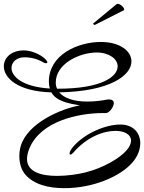

<svg xmlns="http://www.w3.org/2000/svg" viewBox="-48 -926 753 1002"><path d="M447 -796C448 -796 448 -797 449 -797L597 -872C599 -872 600 -874 600 -877C600 -887 580 -906 566 -906C563 -906 561 -905 559 -903L439 -804C438 -804 438 -804 438 -803C438 -800 443 -796 447 -796ZM288 56C438 56 580 -5 643 -78C671 -110 684 -146 684 -179C684 -232 648 -276 581 -276H579C504 -276 398 -232 336 -163C321 -146 315 -133 315 -125C315 -121 317 -119 320 -119C323 -119 329 -123 335 -130C404 -210 491 -243 554 -243C602 -243 636 -224 636 -192C636 -178 629 -161 613 -142C578 -101 493 -50 397 -26C361 -17 304 -8 250 -8C169 -8 93 -28 93 -96C93 -113 97 -131 106 -153C165 -293 358 -336 491 -336H506C520 -336 546 -366 546 -388C546 -399 539 -407 519 -407H515C474 -399 438 -396 407 -396C332 -396 285 -416 261 -444C530 -449 638 -534 638 -606C638 -660 577 -707 479 -707C357 -707 207 -640 207 -500C207 -487 209 -475 212 -464C67 -473 12 -528 12 -571C12 -602 39 -627 80 -627C113 -627 147 -619 181 -599C184 -597 189 -596 192 -596C196 -596 199 -597 199 -601C199 -604 196 -610 187 -619C163 -642 116 -663 77 -663C11 -663 -28 -625 -28 -580C-28 -520 43 -449 220 -444C247 -396 312 -386 369 -376C268 -358 95 -283 60 -163C55 -145 53 -128 53 -111C53 -71 65 -37 84 -15C129 37 205 56 288 56ZM250 -463C245 -473 243 -484 243 -495C243 -594 367 -652 457 -652C522 -652 566 -618 566 -580C566 -526 483 -463 253 -463Z"/></svg>

Font: Style Script
Style: Regular
Weight: 400
Designer: Robert E. Leuschke
Foundry: Robert E. Leuschke
Version: Version 1.010